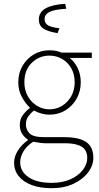

<svg xmlns="http://www.w3.org/2000/svg" viewBox="-20 -754 520 1008"><path d="M250 234Q189 234 145 217Q101 200 77.5 170Q54 140 54 100Q54 68 73.5 37Q93 6 126 -18V-22Q108 -33 96 -52Q84 -71 84 -98Q84 -131 102.5 -153.5Q121 -176 136 -186V-190Q114 -210 95 -244.5Q76 -279 76 -322Q76 -370 98 -408Q120 -446 157 -468Q194 -490 240 -490Q260 -490 276 -486.5Q292 -483 302 -478H462V-450H346Q372 -429 388 -396Q404 -363 404 -322Q404 -274 382 -235.5Q360 -197 323 -174.5Q286 -152 240 -152Q219 -152 197 -158Q175 -164 158 -174Q142 -161 129 -143.5Q116 -126 116 -100Q116 -73 135.5 -53.5Q155 -34 210 -34H316Q396 -34 433 -8Q470 18 470 74Q470 114 443 150.5Q416 187 366.5 210.5Q317 234 250 234ZM240 -180Q275 -180 305 -198Q335 -216 353.5 -248Q372 -280 372 -322Q372 -365 354 -396Q336 -427 306 -444.5Q276 -462 240 -462Q186 -462 147 -424.5Q108 -387 108 -322Q108 -280 126.5 -248Q145 -216 175 -198Q205 -180 240 -180ZM252 206Q309 206 350.5 187Q392 168 415 138Q438 108 438 76Q438 34 408.5 16Q379 -2 322 -2H212Q208 -2 191 -4Q174 -6 154 -10Q118 14 102 42.5Q86 71 86 98Q86 146 129.5 176Q173 206 252 206ZM282 -580Q228 -589 206 -605Q184 -621 184 -652Q184 -690 219.5 -710Q255 -730 322 -734L328 -708Q262 -704 238 -690.5Q214 -677 214 -654Q214 -630 235 -619.5Q256 -609 292 -606Z"/></svg>

Font: Source Sans Variable
Style: Regular
Weight: 200
Designer: Paul D. Hunt
Foundry: Adobe Systems Incorporated
Version: Version 3.006;hotconv 1.0.111;makeotfexe 2.5.65597